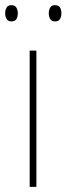

<svg xmlns="http://www.w3.org/2000/svg" viewBox="-32 -724 258 744"><path d="M109 0H83V-528H109ZM-12 -673Q-12 -685 -6.5 -694.5Q-1 -704 12 -704Q26 -704 31.5 -694.5Q37 -685 37 -673Q37 -659 31.5 -650Q26 -641 12 -641Q-1 -641 -6.5 -650.5Q-12 -660 -12 -673ZM157 -673Q157 -685 162.5 -694.5Q168 -704 181 -704Q195 -704 200.5 -695Q206 -686 206 -673Q206 -660 200.5 -650.5Q195 -641 181 -641Q168 -641 162.5 -650.5Q157 -660 157 -673Z"/></svg>

Font: Noto Sans Lao UI SemCond Thin
Style: Regular
Weight: 100
Width: 4
Designer: Monotype Design Team
Foundry: Monotype Imaging Inc.
Version: Version 2.000; ttfautohint (v1.8.4.7-5d5b)